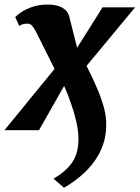

<svg xmlns="http://www.w3.org/2000/svg" viewBox="-56 -586 628 864"><path d="M107.5 -440Q101 -454 91.2 -466.8Q81.5 -479.5 69.5 -479.5Q56.5 -479.5 48.5 -477.5Q40.5 -475.5 30.5 -469.5L12.5 -509Q17.5 -515.5 36.5 -529Q55.5 -542.5 86.8 -554Q118 -565.5 160 -565.5Q186 -565.5 205.8 -559.2Q225.5 -553 238.2 -541.2Q251 -529.5 255.5 -512L291 -371L405.5 -553H552L333.5 -289.5Q359 -239.5 379 -193.2Q399 -147 410.8 -104.8Q422.5 -62.5 422 -24Q422 35.5 399 87.2Q376 139 333.5 181.8Q291 224.5 232 259L185 218Q239.5 186.5 268 146Q296.5 105.5 297 42Q297.5 7.5 288.5 -33.5Q279.5 -74.5 264.8 -117.2Q250 -160 232.5 -199.5L119.5 0H-36L189.5 -276Z"/></svg>

Font: Merriweather 24pt Black
Style: Italic
Weight: 900
Italic angle: -7.8°
Designer: Eben Sorkin
Foundry: Eben Sorkin
Version: Version 2.101